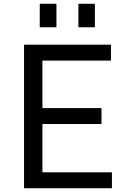

<svg xmlns="http://www.w3.org/2000/svg" viewBox="-20 -994 671 1014"><path d="M107 0ZM571 -84V0H107V-758H566V-674H204V-423H516V-339H204V-84ZM394 -974H481V-850H394ZM190 -974H278V-850H190Z"/></svg>

Font: Biryani
Style: Regular
Weight: 400
Designer: Dan Reynolds and Mathieu Réguer
Foundry: Dan Reynolds and Mathieu Réguer
Version: Version 1.004; ttfautohint (v1.1) -l 5 -r 5 -G 72 -x 0 -D la